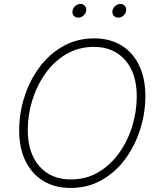

<svg xmlns="http://www.w3.org/2000/svg" viewBox="-20 -929 792 959"><path d="M332.5 9.8Q253.4 9.8 195.8 -25.6Q138.2 -61 106.9 -125.5Q75.7 -189.9 75.7 -277.8Q75.7 -362.8 101.8 -444.6Q127.9 -526.4 176.8 -592.5Q225.6 -658.7 294.9 -698Q364.3 -737.3 450.7 -737.3Q529.3 -737.3 586.7 -702.1Q644 -667 675 -602.3Q706.1 -537.6 706.1 -449.7Q706.1 -364.7 680.2 -283Q654.3 -201.2 605.7 -135Q557.1 -68.8 488 -29.5Q418.9 9.8 332.5 9.8ZM334 -32.7Q410.2 -32.7 470.9 -68.6Q531.7 -104.5 574.7 -164.6Q617.7 -224.6 640.4 -298.3Q663.1 -372.1 663.1 -447.8Q663.1 -562.5 605.2 -628.7Q547.4 -694.8 449.2 -694.8Q372.6 -694.8 311.5 -658.9Q250.5 -623 207.5 -563Q164.6 -502.9 141.6 -429.2Q118.7 -355.5 118.7 -279.8Q118.7 -165 176.5 -98.9Q234.4 -32.7 334 -32.7ZM370.6 -840.8Q356.4 -840.8 348.1 -850.8Q339.8 -860.8 342.3 -875Q344.2 -889.2 356 -899.2Q367.7 -909.2 381.8 -909.2Q396 -909.2 404.3 -899.2Q412.6 -889.2 410.6 -875Q408.2 -860.8 396.5 -850.8Q384.8 -840.8 370.6 -840.8ZM570.3 -840.8Q556.2 -840.8 547.9 -850.8Q539.6 -860.8 541.5 -875Q543.9 -889.2 555.7 -899.2Q567.4 -909.2 581.5 -909.2Q595.7 -909.2 604 -899.2Q612.3 -889.2 609.9 -875Q607.9 -860.8 596.2 -850.8Q584.5 -840.8 570.3 -840.8Z"/></svg>

Font: Inter Extra Light
Style: Italic
Weight: 200
Italic angle: -9.39999°
Designer: Rasmus Andersson
Foundry: rsms
Version: Version 4.000;git-3c8e0fc